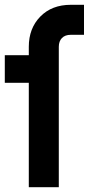

<svg xmlns="http://www.w3.org/2000/svg" viewBox="-20 -780 370 800"><path d="M100 0V-435H0V-550H100V-585Q100 -662 148 -711Q196 -760 275 -760H330V-635H275Q251 -635 238 -621.5Q225 -608 225 -585V0Z"/></svg>

Font: Mohave Bold
Style: Regular
Weight: 700
Designer: Gumpita Rahayu
Foundry: Tokotype
Version: Version 2.002;PS 002.002;hotconv 1.0.88;makeotf.lib2.5.64775